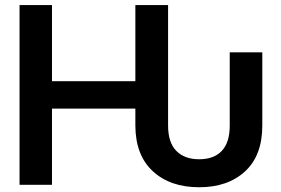

<svg xmlns="http://www.w3.org/2000/svg" viewBox="-20 -748 1136 777"><path d="M786.1 9.8Q668.9 9.8 598.6 -54.9Q528.3 -119.6 527.8 -239.7V-308.6H190.4V0H59.1V-727.5H190.4V-419.4H527.8V-727.5H660.2V-239.7Q660.2 -171.4 693.4 -137.5Q726.6 -103.5 786.1 -103.5Q845.7 -103.5 877.7 -137.5Q909.7 -171.4 909.7 -239.7V-536.1H1041.5V-239.7Q1041.5 -118.7 971.7 -54.4Q901.9 9.8 786.1 9.8Z"/></svg>

Font: Inter Display Semi Bold
Style: Regular
Weight: 600
Designer: Rasmus Andersson
Foundry: rsms
Version: Version 4.000;git-37864ae